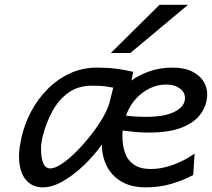

<svg xmlns="http://www.w3.org/2000/svg" viewBox="-20 -786 903 818"><path d="M163.6 12.2Q115.2 12.2 88.1 -22.5Q61 -57.1 61 -122.1Q61 -139.6 64 -159.4Q66.9 -179.2 71.8 -201.2Q84.5 -257.8 112.5 -310.8Q140.6 -363.8 182.4 -406Q224.1 -448.2 277.3 -473.1Q330.6 -498 393.6 -498Q439 -498 475.8 -493.2Q512.7 -488.3 547.4 -480L540 -442.9Q569.3 -465.3 615.5 -481.7Q661.6 -498 713.9 -498Q766.1 -498 799.1 -481.2Q832 -464.4 847.4 -438.5Q862.8 -412.6 862.8 -386.2Q862.8 -341.8 837.6 -304.2Q812.5 -266.6 757.8 -243.9Q703.1 -221.2 614.7 -221.2Q588.4 -221.2 562 -223.4Q535.6 -225.6 502.4 -230Q502 -224.1 501.7 -217.8Q501.5 -211.4 501.5 -205.1Q501.5 -167 512.5 -135.3Q523.4 -103.5 550.3 -84.7Q577.1 -65.9 623.5 -65.9Q668.5 -65.9 718 -84Q767.6 -102.1 809.1 -131.8L803.2 -40.5Q764.6 -19.5 713.1 -3.7Q661.6 12.2 602.1 12.2Q538.6 12.2 496.8 -12.7Q455.1 -37.6 434.6 -79.1Q414.1 -120.6 414.1 -170.4Q382.3 -125 338.6 -83Q294.9 -41 249 -14.4Q203.1 12.2 163.6 12.2ZM193.8 -68.4Q213.9 -68.4 243.2 -87.9Q272.5 -107.4 304.7 -139.6Q336.9 -171.9 366.7 -209.7Q396.5 -247.6 418.2 -284.9Q439.9 -322.3 447.3 -351.6L462.4 -412.6Q451.2 -415 429.7 -418Q408.2 -420.9 371.6 -420.9Q313 -420.9 271.5 -391.1Q230 -361.3 203.4 -312.5Q176.8 -263.7 162.1 -206.1Q154.8 -176.8 154.8 -150.9Q154.8 -115.2 163.8 -91.8Q172.9 -68.4 193.8 -68.4ZM600.1 -288.1Q683.1 -288.1 725.6 -310.8Q768.1 -333.5 768.1 -367.7Q768.1 -393.6 745.4 -409.7Q722.7 -425.8 688.5 -425.8Q633.8 -425.8 586.4 -390.1Q539.1 -354.5 516.6 -293.5Q541 -290.5 560.8 -289.3Q580.6 -288.1 600.1 -288.1ZM659.7 -765.6H781.2L535.2 -560.1H452.1Z"/></svg>

Font: Andika
Style: Italic
Weight: 400
Italic angle: -14°
Designer: Victor Gaultney, Annie Olsen, Julie Remington, Don Collingsworth, Eric Hays, Becca Hirsbrunner
Foundry: SIL International
Version: Version 6.101